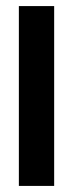

<svg xmlns="http://www.w3.org/2000/svg" viewBox="-20 -611 240 631"><path d="M42 0V-591H158V0Z"/></svg>

Font: Alumni Sans Thin
Style: Bold
Weight: 700
Version: Version 1.018